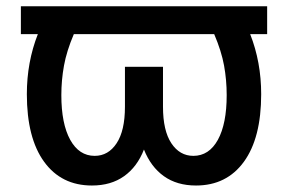

<svg xmlns="http://www.w3.org/2000/svg" viewBox="-20 -565 893 595"><path d="M587.4 9.9Q528.4 9.9 487.9 -19Q447.4 -47.9 426.1 -101.6Q405.2 -47.9 364.5 -19Q323.9 9.9 264.9 9.9Q170.1 9.9 116.7 -63.7Q63.2 -137.4 63.2 -273.1Q63.2 -372.5 97.3 -459.2H44.7V-545.5H807.9V-459.2H755.3Q789.4 -372.5 789.4 -273.1Q789.4 -137.4 735.8 -63.7Q682.2 9.9 587.4 9.9ZM579.2 -82Q627.8 -82 655.2 -131.7Q682.5 -181.5 682.5 -270.2Q682.5 -316.8 674.4 -361.7Q666.2 -406.6 643.8 -459.2H208.8Q186.4 -406.6 178.3 -361.7Q170.1 -316.8 170.1 -270.2Q170.1 -181.5 197.6 -131.7Q225.1 -82 273.4 -82Q315.7 -82 341.4 -121.1Q367.2 -160.2 367.2 -234V-358H485.1V-234Q485.1 -160.2 511 -121.1Q536.9 -82 579.2 -82Z"/></svg>

Font: Linik Sans Medium
Style: Regular
Weight: 500
Designer: Rasmus Andersson (font), Cristiano Sobral (main changes)
Foundry: rsms
Version: Version 3.018;June 1, 2022;FontCreator 14.0.0.2814 64-bit; t